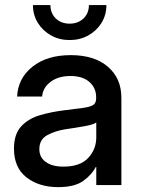

<svg xmlns="http://www.w3.org/2000/svg" viewBox="-20 -749 569 777"><path d="M215.3 8.3Q138.2 8.3 87.4 -31Q36.6 -70.3 36.6 -147.5Q36.6 -206.1 65.7 -237.5Q94.7 -269 141.4 -282.7Q188 -296.4 240.2 -302.7Q288.6 -308.6 316.9 -312.5Q345.2 -316.4 357.2 -324.2Q369.1 -332 369.1 -351.1V-355.5Q369.1 -393.1 341.8 -417.2Q314.5 -441.4 265.1 -441.4Q215.8 -441.4 184.6 -417.7Q153.3 -394 150.4 -358.4H49.3Q52.7 -432.1 111.3 -479Q169.9 -525.9 266.6 -525.9Q361.8 -525.9 416.5 -479Q471.2 -432.1 471.2 -353.5V0H369.6V-73.2H367.7Q351.6 -42 316.7 -16.8Q281.7 8.3 215.3 8.3ZM236.3 -74.7Q304.7 -74.7 337.2 -110.1Q369.6 -145.5 369.6 -192.9V-253.4Q359.4 -245.1 323.2 -238.5Q287.1 -231.9 246.1 -226.1Q203.6 -219.7 171.4 -202.1Q139.2 -184.6 139.2 -145.5Q139.2 -112.3 165.3 -93.5Q191.4 -74.7 236.3 -74.7ZM261.7 -586.9Q220.2 -586.9 186.5 -605.7Q152.8 -624.5 133.1 -656.5Q113.3 -688.5 113.3 -728.5H184.1Q184.1 -695.3 205.8 -674.3Q227.5 -653.3 261.7 -653.3Q295.9 -653.3 317.9 -674.3Q339.8 -695.3 339.8 -728.5H410.6Q410.6 -688.5 390.9 -656.5Q371.1 -624.5 337.4 -605.7Q303.7 -586.9 261.7 -586.9Z"/></svg>

Font: Inter Display Medium
Style: Regular
Weight: 500
Designer: Rasmus Andersson
Foundry: rsms
Version: Version 4.001;git-9221beed3